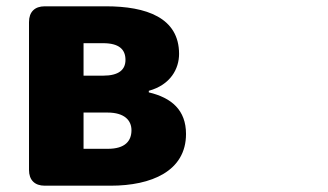

<svg xmlns="http://www.w3.org/2000/svg" viewBox="-20 -549 1040 609"><path d="M72 -479V-10C72 22 90 40 122 40H331C460 40 570 -6 570 -124C570 -200 524 -239 452 -256V-261C521 -280 548 -331 548 -378C548 -493 444 -529 316 -529H122C90 -529 72 -511 72 -479ZM245 -77V-192H321C375 -192 397 -167 397 -136C397 -102 377 -77 322 -77ZM245 -309V-412H307C358 -412 378 -392 378 -359C378 -328 357 -309 307 -309Z"/></svg>

Font: コーポレート・ロゴ（ラウンド）ver3 Bold
Style: Regular
Weight: 700
Designer: [KANA_main] LOGOTYPE.JP [Source Han Sans] Ryoko NISHIZUKA 西塚涼子 (kana, bopomofo & ideographs); Paul D. Hunt (Latin, Greek
Version: Version 12.001;FEAKit 1.0